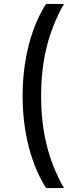

<svg xmlns="http://www.w3.org/2000/svg" viewBox="-20 -762 377 976"><path d="M214 194H305C224 52 189 -99 189 -274C189 -449 224 -600 305 -742H214C138 -623 95 -458 95 -274C95 -90 138 73 214 194Z"/></svg>

Font: AWKNG-Font Medium
Style: Regular
Weight: 500
Designer: Awakening Church
Foundry: Awakening Church
Version: Version 1.700;PS 001.700;hotconv 1.0.88;makeotf.lib2.5.64775